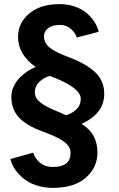

<svg xmlns="http://www.w3.org/2000/svg" viewBox="-20 -692 579 932"><path d="M236.5 220Q200 220 168.2 211.2Q136.5 202.5 113.8 188.2Q91 174 73.2 155.2Q55.5 136.5 45.2 117.8Q35 99 30.5 80L141.5 49Q148.5 75.5 173.2 97Q198 118.5 236.5 118.5Q322.5 118.5 322.5 51Q322.5 18.5 290.2 -4.8Q258 -28 186.5 -54Q108.5 -82 71.8 -122Q35 -162 35 -221.5Q35 -248 47 -273.2Q59 -298.5 77.8 -316.8Q96.5 -335 116.2 -348Q136 -361 153.5 -366.5Q67.5 -427.5 67.5 -512.5Q67.5 -580 121.5 -626Q175.5 -672 269.5 -672Q311 -672 346 -659.2Q381 -646.5 403.5 -626.2Q426 -606 440 -583.2Q454 -560.5 459 -537.5L353 -510Q345.5 -533 323.8 -552Q302 -571 271 -571Q236 -571 214.8 -555.8Q193.5 -540.5 193.5 -516Q193.5 -483.5 221.5 -460.8Q249.5 -438 315 -414Q397.5 -383 441.8 -341.5Q486 -300 486 -236.5Q486 -140.5 375.5 -90.5Q453 -45 453 48.5Q453 120.5 397 170.2Q341 220 236.5 220ZM223 -324Q191.5 -315 170.2 -294Q149 -273 149 -243.5Q149 -216 174.5 -195.8Q200 -175.5 244.5 -157Q282.5 -141.5 300 -132.5Q329 -140.5 350.5 -161Q372 -181.5 372 -213Q372 -260 260.5 -308Q226 -321 223 -324Z"/></svg>

Font: League Spartan SemiBold
Style: Regular
Weight: 600
Foundry: The League of Moveable Type
Version: Version 2.002